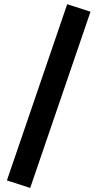

<svg xmlns="http://www.w3.org/2000/svg" viewBox="-20 -798 479 922"><path d="M414.6 -741.7 125 104.5 13.2 68.4 302.7 -777.8Z"/></svg>

Font: Vazirmatn RD UI Black
Style: Regular
Weight: 900
Designer: Saber Rastikerdar
Foundry: Saber Rastikerdar
Version: Version 33.003